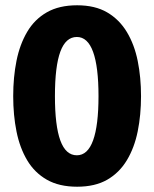

<svg xmlns="http://www.w3.org/2000/svg" viewBox="-20 -700 584 727"><path d="M514 -336Q514 -265 501.5 -203Q489 -141 460.5 -93.5Q432 -46 386 -19.5Q340 7 272 7Q204 7 157.5 -19.5Q111 -46 83 -93Q55 -140 42.5 -202Q30 -264 30 -336Q30 -408 42.5 -470Q55 -532 83 -579.5Q111 -627 157.5 -653.5Q204 -680 272 -680Q340 -680 386 -653Q432 -626 460.5 -578.5Q489 -531 501.5 -469Q514 -407 514 -336ZM353 -336Q353 -447 332.5 -503.5Q312 -560 271 -560Q229 -560 208.5 -504.5Q188 -449 188 -336Q188 -224 208.5 -168Q229 -112 271 -112Q312 -112 332.5 -168.5Q353 -225 353 -336Z"/></svg>

Font: Glory Thin ExtraBold
Style: Regular
Weight: 800
Version: Version 1.011